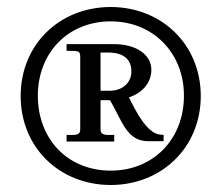

<svg xmlns="http://www.w3.org/2000/svg" viewBox="-20 -740 640 548"><path d="M436 -356C398 -360 365 -428 348 -462C390 -476 412 -507 412 -541C412 -583 370 -614 306 -614H170V-595C207 -595 209 -595 209 -575V-371C209 -352 193 -355 170 -355V-336H306V-355C284 -355 267 -352 267 -371V-454H294C329 -394 342 -337 403 -337H447V-355ZM39 -466C39 -318 151 -212 296 -212C440 -212 553 -318 553 -466C553 -614 440 -720 296 -720C151 -720 39 -614 39 -466ZM88 -467C88 -589 174 -679 296 -679C417 -679 505 -589 505 -467C505 -342 417 -253 296 -253C174 -253 88 -342 88 -467ZM267 -481V-590H289C331 -590 355 -572 355 -536C355 -505 331 -481 293 -481Z"/></svg>

Font: Ortica Linear
Style: Bold
Weight: 700
Designer: Benedetta Bovani
Foundry: Collletttivo
Version: Version 2.000;Glyphs 3.1.2 (3151)